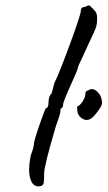

<svg xmlns="http://www.w3.org/2000/svg" viewBox="-20 -674 390 696"><path d="M299 -346Q322 -362 344 -327Q352 -307 349 -295.5Q346 -284 327 -261Q300 -225 273 -248Q261 -258 260 -273Q259 -288 261 -289Q269 -290 279.5 -306.5Q290 -323 289.5 -333.5Q289 -344 299 -346ZM167 -335 177 -373Q193 -404 233 -512.5Q273 -621 273 -635Q273 -649 289 -649Q294 -654 305 -654L321 -638Q332 -628 332 -611Q332 -594 331 -588.5Q330 -583 329 -578.5Q328 -574 324 -565Q320 -556 317 -549Q314 -542 305 -523.5Q296 -505 290.5 -492Q285 -479 278 -464.5Q271 -450 267 -441.5Q263 -433 263 -431Q263 -429 261.5 -424.5Q260 -420 257 -412.5Q254 -405 249 -394Q209 -306 209 -296.5Q209 -287 204 -282Q199 -282 199 -274V-271Q199 -261 183 -218Q140 -73 140 -45.5Q140 -18 138.5 -11Q137 -4 130 0Q101 8 90.5 -24Q80 -56 92 -112Q103 -141 103 -154Q106 -173 123.5 -222.5Q141 -272 146 -282Q156 -282 156 -304Q156 -326 167 -335Z"/></svg>

Font: Caveat
Style: Regular
Weight: 400
Designer: Pablo Impallari
Foundry: Creative Lab NY
Version: Version 1.096; ttfautohint (v1.3)